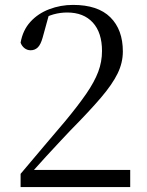

<svg xmlns="http://www.w3.org/2000/svg" viewBox="-20 -763 598 783"><path d="M64 0V-54Q114 -113 161.5 -169.5Q209 -226 246 -269Q299 -333 332 -381Q365 -429 380.5 -470Q396 -511 396 -555Q396 -630 358.5 -671Q321 -712 254 -712Q226 -712 198.5 -704.5Q171 -697 140 -677L181 -708L154 -610Q146 -581 134 -569.5Q122 -558 105 -558Q91 -558 80 -566.5Q69 -575 64 -589Q73 -640 104 -674Q135 -708 181 -725.5Q227 -743 278 -743Q379 -743 430 -692.5Q481 -642 481 -553Q481 -507 459.5 -463Q438 -419 391.5 -364.5Q345 -310 268 -232Q253 -216 227 -188.5Q201 -161 169 -126Q137 -91 104 -54L113 -85V-70H511V0Z"/></svg>

Font: Noto Serif SC ExtraLight
Style: Regular
Weight: 400
Version: Version 2.002-H1;hotconv 1.1.0;makeotfexe 2.6.0